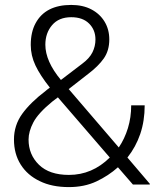

<svg xmlns="http://www.w3.org/2000/svg" viewBox="-20 -741 660 771"><path d="M256.8 10.3Q188 10.3 139.6 -13.7Q90.3 -37.1 63.2 -80.1Q36.1 -123 36.1 -180.7Q36.1 -237.8 69.1 -283.7Q102.1 -329.6 164.6 -377Q166.5 -378.9 168.5 -380.4Q170.4 -381.8 172.4 -383.3L180.2 -389.2Q141.1 -438.5 122.3 -478.3Q103.5 -518.1 103.5 -560.5Q103.5 -612.3 123 -647.9Q162.6 -721.2 266.1 -721.2Q313 -721.2 347.2 -703.1Q381.3 -685.1 400.1 -653.8Q418.9 -622.6 418.9 -582.5Q418.9 -538.1 397 -506.6Q375 -475.1 333.5 -443.8L255.9 -383.3L457 -148.9Q480.5 -183.6 493.7 -226.6Q506.8 -269.5 506.8 -317.9H561Q561 -255.4 543.2 -203.1Q525.4 -150.9 491.7 -108.4L582 -2.4L581.1 0H513.7L453.6 -69.3Q415.5 -35.2 367.2 -12.5Q318.8 10.3 256.8 10.3ZM224.6 -419.9 310.5 -485.4Q339.4 -506.8 351.3 -531Q363.3 -555.2 363.3 -582.5Q363.3 -621.1 337.6 -646.5Q312 -671.9 266.1 -671.9Q216.3 -671.9 189.2 -640.1Q162.1 -608.4 162.1 -561.5Q162.1 -495.1 224.6 -419.9ZM256.8 -38.6Q350.1 -38.6 420.9 -108.4L212.4 -350.1L189.9 -333Q133.3 -286.6 114 -249.8Q94.7 -212.9 94.7 -180.7Q94.7 -120.1 136.5 -79.3Q178.2 -38.6 256.8 -38.6Z"/></svg>

Font: Hanuman Light
Style: Regular
Weight: 300
Designer: Danh Hong
Version: Version 8.002; ttfautohint (v1.8.3)